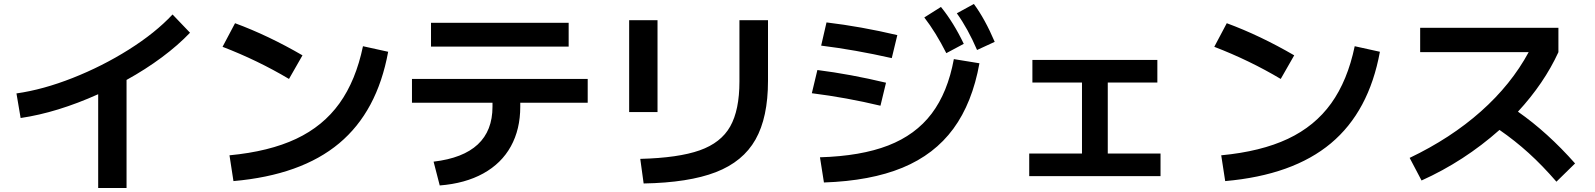

<svg xmlns="http://www.w3.org/2000/svg" viewBox="-20 -875 8040 968"><path d="M850 -802 938 -710Q878 -647 796 -586Q714 -525 618 -472V73H475V-400Q268 -307 84 -280L63 -404Q197 -423 346.5 -482Q496 -541 629.5 -625Q763 -709 850 -802Z M1810 -642 1937 -614Q1882 -313 1690 -152.5Q1498 8 1157 38L1137 -92Q1337 -111 1473 -175Q1609 -239 1691.5 -354Q1774 -469 1810 -642ZM1165 -758Q1333 -696 1505 -596L1437 -477Q1279 -571 1102 -639Z M2463 -337V-357H2057V-477H2943V-357H2603V-337Q2603 -223 2555.5 -137Q2508 -51 2416.5 -0.5Q2325 50 2197 60L2166 -60Q2463 -95 2463 -337ZM2153 -760H2847V-640H2153Z M3708 -464V-773H3852V-467Q3852 -283 3789 -171.5Q3726 -60 3589 -7Q3452 46 3225 50L3208 -74Q3400 -79 3507.5 -117Q3615 -155 3661.5 -237.5Q3708 -320 3708 -464ZM3152 -773H3295V-310H3152Z M4789 -577 4918 -556Q4882 -356 4786.5 -226Q4691 -96 4530 -29.5Q4369 37 4134 45L4114 -82Q4320 -88 4458 -141.5Q4596 -195 4677 -302Q4758 -409 4789 -577ZM4101 -522Q4267 -501 4447 -458L4419 -342Q4248 -383 4073 -405ZM4147 -762Q4322 -741 4504 -698L4476 -582Q4290 -624 4120 -645ZM4724 -840Q4788 -761 4839 -654L4751 -607Q4698 -712 4640 -787ZM4890 -855Q4946 -779 4995 -664L4906 -623Q4860 -730 4804 -808Z M5169 -101H5435V-459H5185V-573H5815V-459H5565V-101H5831V13H5169Z M6810 -642 6937 -614Q6882 -313 6690 -152.5Q6498 8 6157 38L6137 -92Q6337 -111 6473 -175Q6609 -239 6691.5 -354Q6774 -469 6810 -642ZM6165 -758Q6333 -696 6505 -596L6437 -477Q6279 -571 6102 -639Z M7687 -612H7140V-735H7837V-612Q7765 -455 7633 -312Q7783 -207 7921 -51L7827 41Q7756 -41 7687 -103.5Q7618 -166 7540 -220Q7362 -62 7147 35L7087 -79Q7294 -178 7446.5 -313.5Q7599 -449 7687 -612Z"/></svg>

Font: Enso
Style: Bold
Weight: 700
Designer: Coji Morishita
Foundry: UNDERFOREST DESIGN
Version: Version 1.000